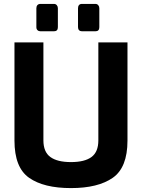

<svg xmlns="http://www.w3.org/2000/svg" viewBox="-20 -957 726 982"><path d="M54 -238V-740H202V-239Q202 -180 237.5 -154Q273 -128 343 -128Q413 -128 448 -154Q483 -180 483 -239V-740H632V-238Q632 -100 556.5 -47.5Q481 5 343 5Q204 5 129 -47.5Q54 -100 54 -238ZM166 -818V-915Q166 -925 171.5 -931Q177 -937 187 -937H256Q265 -937 270.5 -930.5Q276 -924 276 -915V-818Q276 -797 256 -797H187Q178 -797 172 -802.5Q166 -808 166 -818ZM379 -818V-915Q379 -925 384 -931Q389 -937 399 -937H468Q477 -937 482.5 -930.5Q488 -924 488 -915V-818Q488 -797 468 -797H399Q390 -797 384.5 -802.5Q379 -808 379 -818Z"/></svg>

Font: Exo
Style: Bold
Weight: 700
Designer: Natanael Gama
Foundry: Natanael Gama
Version: Version 1.500; ttfautohint (v1.6)